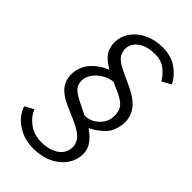

<svg xmlns="http://www.w3.org/2000/svg" viewBox="-246 -804 943 943"><g transform="rotate(45 226.0 -332.0)"><path d="M188.5 68.5Q126.5 68.5 77.8 36.8Q29 5 11.5 -47L57.5 -72Q74 -32.5 110 -7Q146 18.5 197.5 18.5Q246 18.5 281 -2.5Q316 -23.5 322 -63Q326 -90.5 309 -115.8Q292 -141 237.5 -166L158 -201Q101.5 -226 80.2 -260.8Q59 -295.5 65 -340Q72 -386.5 104.2 -419.5Q136.5 -452.5 180.5 -469.5Q126.5 -502 112.8 -534Q99 -566 104 -601Q109.5 -638.5 134.8 -668.5Q160 -698.5 200 -715.8Q240 -733 290 -733Q349 -733 389.8 -703.5Q430.5 -674 448.5 -635.5L402 -609.5Q383.5 -640.5 355.5 -661.8Q327.5 -683 287.5 -683Q233.5 -683 200.8 -661.8Q168 -640.5 163 -605.5Q160 -581.5 173.5 -558.2Q187 -535 233 -514L308 -479Q373.5 -448 398.2 -409.2Q423 -370.5 416 -321.5Q409 -271 378.5 -241.8Q348 -212.5 311 -194.5Q349.5 -169 368.2 -138.5Q387 -108 381.5 -67Q372.5 -8.5 320 30Q267.5 68.5 188.5 68.5ZM251.5 -225Q276 -223 299.2 -234.8Q322.5 -246.5 338.5 -267.2Q354.5 -288 357.5 -312.5Q362 -346.5 349.5 -371.5Q337 -396.5 289 -419L237 -442Q209.5 -440 184.5 -425.8Q159.5 -411.5 142.8 -390.8Q126 -370 122.5 -347Q118.5 -317.5 132.2 -297Q146 -276.5 195.5 -253Z"/></g></svg>

Font: Public Sans ExtraLight
Style: Italic
Weight: 200
Italic angle: -8°
Designer: The Public Sans project authors (U.S. Web Design System). Libre Franklin designed by Pablo Impallari and Rodrigo Fuenzal
Version: Version 1.007; ttfautohint (v1.8.1) -l 8 -r 50 -G 200 -x 14 